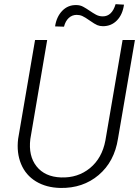

<svg xmlns="http://www.w3.org/2000/svg" viewBox="-20 -906 683 936"><path d="M60.1 0ZM637.7 -710.9 555.2 -230Q537.6 -117.7 460.9 -52.7Q384.3 12.2 274.4 10.3Q205.6 8.8 155.5 -21.5Q105.5 -51.8 82.8 -106.4Q60.1 -161.1 68.4 -229L150.9 -710.9H210L127.9 -228.5Q117.7 -146 158.2 -95Q198.7 -43.9 277.3 -41Q359.4 -38.1 418.5 -86.4Q477.5 -134.8 493.7 -220.7L577.6 -710.9ZM584.5 -883.3Q577.6 -834.5 550 -806.4Q522.5 -778.3 481.9 -778.3Q466.8 -778.3 454.3 -783.4Q441.9 -788.6 418 -805.4Q394 -822.3 381.3 -827.9Q368.7 -833.5 354 -833.5Q331.5 -833.5 315.2 -818.4Q298.8 -803.2 292 -775.9L248.5 -777.3Q255.4 -824.2 283.4 -853.3Q311.5 -882.3 352.1 -881.3Q370.6 -881.3 385.7 -873Q400.9 -864.7 416.7 -853.8Q432.6 -842.8 447.8 -834.5Q462.9 -826.2 481 -826.2Q525.9 -826.2 543.5 -885.7Z"/></svg>

Font: Roboto Light
Style: Italic
Weight: 300
Italic angle: -12°
Designer: Google
Version: Version 2.134; 2016; ttfautohint (v1.6)